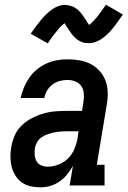

<svg xmlns="http://www.w3.org/2000/svg" viewBox="-20 -791 544 819"><path d="M153 8Q153 8 153 8Q153 8 153 8Q131 8 110.5 3.5Q90 -1 73.5 -12.5Q57 -24 46 -41.5Q35 -59 30 -78.5Q25 -98 24.5 -120Q24 -142 28 -163Q32 -188 42.5 -212.5Q53 -237 72 -255.5Q91 -274 115 -286.5Q139 -299 164.5 -306.5Q190 -314 215 -316Q240 -318 265 -318H330L336 -357Q339 -374 337.5 -392Q336 -410 327 -423.5Q318 -437 301.5 -443.5Q285 -450 268 -450Q251 -450 234.5 -445.5Q218 -441 204 -430.5Q190 -420 181 -405Q172 -390 169 -373H68Q73 -396 82 -417.5Q91 -439 104.5 -459Q118 -479 137 -494.5Q156 -510 178 -520Q200 -530 222.5 -534Q245 -538 268 -538Q294 -538 320 -533.5Q346 -529 367.5 -517.5Q389 -506 405.5 -487.5Q422 -469 430.5 -445.5Q439 -422 439.5 -395.5Q440 -369 435 -342L393 -88H426V0H277L291 -83Q280 -64 266 -46.5Q252 -29 233.5 -16.5Q215 -4 194.5 2Q174 8 153 8ZM183 -80Q206 -80 229.5 -89Q253 -98 270.5 -115.5Q288 -133 297.5 -156Q307 -179 311 -202L315 -231H265Q251 -231 237.5 -230Q224 -229 210.5 -226Q197 -223 183.5 -218.5Q170 -214 158 -206Q146 -198 138.5 -185Q131 -172 129 -159Q127 -145 128 -130.5Q129 -116 135.5 -104Q142 -92 155 -86Q168 -80 183 -80ZM184 -606 111 -647Q123 -665 134 -679.5Q145 -694 155 -706Q165 -718 175 -728Q185 -738 198 -748Q211 -758 226.5 -764Q242 -770 257 -770Q263 -770 268 -769Q273 -768 278 -767Q283 -766 288 -764Q293 -762 297.5 -759.5Q302 -757 306 -754Q310 -751 313.5 -748Q317 -745 321 -740.5Q325 -736 328 -732Q331 -728 334 -724Q337 -720 339 -716.5Q341 -713 344 -709Q347 -705 349.5 -700.5Q352 -696 355 -691.5Q358 -687 360 -685Q364 -687 369.5 -692.5Q375 -698 378.5 -701.5Q382 -705 385.5 -709Q389 -713 393.5 -718Q398 -723 402 -729Q406 -735 411 -741.5Q416 -748 421 -755.5Q426 -763 432 -771L504 -729Q492 -712 481.5 -697Q471 -682 461 -670Q451 -658 441 -648Q431 -638 417.5 -628Q404 -618 389 -612.5Q374 -607 358 -607Q352 -607 345.5 -607.5Q339 -608 333.5 -610Q328 -612 322.5 -614.5Q317 -617 312 -620.5Q307 -624 303 -627.5Q299 -631 294.5 -636Q290 -641 286.5 -645.5Q283 -650 280 -654.5Q277 -659 274 -663.5Q271 -668 267 -674Q263 -680 260 -684.5Q257 -689 255 -692Q251 -689 245.5 -684Q240 -679 236.5 -675.5Q233 -672 229.5 -667.5Q226 -663 222 -658Q218 -653 213.5 -647.5Q209 -642 204 -635.5Q199 -629 194 -621.5Q189 -614 184 -606Z"/></svg>

Font: Iosevka Curly Slab SmBdObl
Style: Regular
Weight: 600
Italic angle: -9°
Monospace: yes
Designer: Belleve Invis
Foundry: Belleve Invis
Version: Version 11.0.0; ttfautohint (v1.8.3)